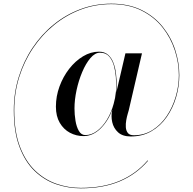

<svg xmlns="http://www.w3.org/2000/svg" viewBox="-20 -810 1050 1044"><path d="M590 -210 590.5 -213Q567.5 -151 526 -110.5Q484.5 -70 434 -70Q394.5 -70 360.2 -88.2Q326 -106.5 305 -142.2Q284 -178 284 -230Q284 -286.5 303.5 -339.8Q323 -393 356.2 -435.8Q389.5 -478.5 431.5 -503.8Q473.5 -529 518 -529Q548.5 -529 567.5 -512.2Q586.5 -495.5 596.8 -468.2Q607 -441 610.8 -409Q614.5 -377 614.5 -346Q614.5 -327 612.5 -307.5L662 -520H752L680 -210Q679 -206 674.5 -191Q670 -176 666.5 -156.5Q663 -137 664.2 -118.2Q665.5 -99.5 675.2 -87Q685 -74.5 708 -74.5Q764 -74.5 809 -102.8Q854 -131 886 -178.2Q918 -225.5 935.2 -283.5Q952.5 -341.5 952.5 -401Q952.5 -469 930.2 -537.2Q908 -605.5 863 -662Q818 -718.5 748.8 -753Q679.5 -787.5 585 -787.5Q498 -787.5 419 -757.8Q340 -728 274 -674.2Q208 -620.5 159.5 -548.2Q111 -476 84.2 -390.2Q57.5 -304.5 57.5 -211Q57.5 -94 88.2 -13Q119 68 170.8 117.5Q222.5 167 286.8 189.2Q351 211.5 419 211.5Q540.5 211.5 630.2 173.5Q720 135.5 782.5 62.5L785 64Q722 137.5 631.8 175.8Q541.5 214 419 214Q350.5 214 285.5 191.8Q220.5 169.5 168.5 119.8Q116.5 70 85.8 -11.5Q55 -93 55 -211Q55 -305 81.8 -391.2Q108.5 -477.5 157 -550Q205.5 -622.5 271.8 -676.5Q338 -730.5 417.5 -760.2Q497 -790 585 -790Q680 -790 749.8 -755.5Q819.5 -721 865 -664Q910.5 -607 932.8 -538.2Q955 -469.5 955 -401Q955 -341 937.8 -282Q920.5 -223 887 -174.5Q853.5 -126 804.2 -97Q755 -68 691 -68Q646.5 -68 622 -90.5Q597.5 -113 590.2 -146Q583 -179 590 -210ZM612 -346Q612 -361.5 610 -390.8Q608 -420 600 -450.5Q592 -481 574.2 -502.2Q556.5 -523.5 524 -523.5Q496.5 -523.5 471.5 -494Q446.5 -464.5 427 -418.2Q407.5 -372 396.2 -319.5Q385 -267 385 -220.5Q385 -187 390.5 -153.5Q396 -120 409 -97.8Q422 -75.5 444.5 -75.5Q477.5 -75.5 507.8 -98.2Q538 -121 561.5 -159.2Q585 -197.5 598 -245.5L605.5 -277Q612 -311.5 612 -346Z"/></svg>

Font: Bodoni* 72pt
Style: Regular
Weight: 400
Version: Version 2.3